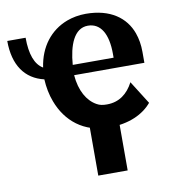

<svg xmlns="http://www.w3.org/2000/svg" viewBox="-118 -610 799 907"><g transform="rotate(-10 282.0 -156.5)"><path d="M-33 -476C-33 -359 18 -288 108 -267C110 -229 117 -192 130 -158C167 -59 249 10 370 10C467 10 536 -24 576 -72L506 -183C479 -131 438 -99 379 -99C361 -99 345 -101 330 -110C287 -134 256 -186 250 -262H587V-314C587 -348 582 -378 572 -406C544 -484 472 -538 354 -538C321 -538 290 -532 263 -522C181 -491 126 -420 112 -323C74 -345 55 -397 55 -476ZM252 -311C259 -404 288 -481 354 -481C416 -481 448 -424 448 -330V-311ZM280 -20V225H421V-20Z"/></g></svg>

Font: Aerodynamic
Style: Regular
Weight: 500
Designer: Google
Version: Version 2.000980; 2014